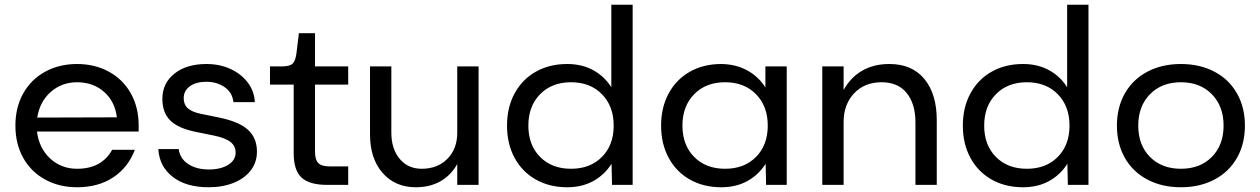

<svg xmlns="http://www.w3.org/2000/svg" viewBox="-20 -780 5317 810"><path d="M305 -510Q380 -510 439.5 -477.5Q499 -445 532 -386Q565 -327 565 -250V-225H136Q145 -154 192 -111Q239 -68 305 -68Q409 -68 453 -148H549Q521 -74 458 -32Q395 10 305 10Q230 10 170.5 -22.5Q111 -55 78 -114Q45 -173 45 -250Q45 -327 78 -386Q111 -445 170.5 -477.5Q230 -510 305 -510ZM473 -285Q465 -352 419 -392.5Q373 -433 305 -433Q241 -433 194.5 -392.5Q148 -352 137 -284Z M1055 -349H965Q960 -390 927.5 -412.5Q895 -435 850 -435Q807 -435 781 -416Q755 -397 755 -366Q755 -339 772 -323.5Q789 -308 826 -300L900 -285Q986 -268 1025 -233.5Q1064 -199 1064 -140Q1064 -96 1038.5 -62Q1013 -28 966.5 -9Q920 10 860 10Q765 10 708.5 -34Q652 -78 648 -151H734Q739 -111 774 -88Q809 -65 861 -65Q911 -65 942.5 -84.5Q974 -104 974 -136Q974 -164 952.5 -181Q931 -198 883 -208L809 -223Q733 -238 699 -271Q665 -304 665 -363Q665 -429 716 -469.5Q767 -510 851 -510Q907 -510 952.5 -489Q998 -468 1025.5 -431.5Q1053 -395 1055 -349Z M1219 -133V-423H1119V-500H1171Q1203 -500 1215 -512Q1227 -524 1231 -558L1241 -640H1309V-500H1449V-423H1309V-140Q1309 -106 1323 -92Q1337 -78 1371 -78H1449V0H1361Q1285 0 1252 -31Q1219 -62 1219 -133Z M1759 -68Q1826 -68 1867.5 -110Q1909 -152 1909 -220V-500H1999V0H1909V-88Q1883 -41 1838.5 -15.5Q1794 10 1734 10Q1647 10 1594 -50.5Q1541 -111 1541 -213V-500H1631V-220Q1631 -152 1666 -110Q1701 -68 1759 -68Z M2560 -89Q2530 -42 2482.5 -16Q2435 10 2373 10Q2298 10 2240.5 -22.5Q2183 -55 2151 -114Q2119 -173 2119 -250Q2119 -327 2151 -386Q2183 -445 2240.5 -477.5Q2298 -510 2373 -510Q2435 -510 2482.5 -484Q2530 -458 2559 -412V-760H2649V0H2562ZM2569 -250Q2569 -332 2519.5 -382.5Q2470 -433 2389 -433Q2308 -433 2258.5 -382.5Q2209 -332 2209 -250Q2209 -168 2258.5 -118Q2308 -68 2389 -68Q2470 -68 2519.5 -118Q2569 -168 2569 -250Z M3210 -89Q3180 -42 3132.5 -16Q3085 10 3023 10Q2948 10 2890.5 -22.5Q2833 -55 2801 -114Q2769 -173 2769 -250Q2769 -327 2801 -386Q2833 -445 2890.5 -477.5Q2948 -510 3023 -510Q3085 -509 3132.5 -483Q3180 -457 3209 -411V-500H3299V0H3212ZM3219 -250Q3219 -332 3169.5 -382.5Q3120 -433 3039 -433Q2958 -433 2908.5 -382.5Q2859 -332 2859 -250Q2859 -168 2908.5 -118Q2958 -68 3039 -68Q3120 -68 3169.5 -118Q3219 -168 3219 -250Z M3449 -500H3539V-400Q3567 -452 3616 -481Q3665 -510 3732 -510Q3828 -510 3880 -446.5Q3932 -383 3932 -273V0H3842V-265Q3842 -341 3805.5 -387Q3769 -433 3699 -433Q3627 -433 3583 -386Q3539 -339 3539 -265V0H3449Z M4483 -89Q4453 -42 4405.5 -16Q4358 10 4296 10Q4221 10 4163.5 -22.5Q4106 -55 4074 -114Q4042 -173 4042 -250Q4042 -327 4074 -386Q4106 -445 4163.5 -477.5Q4221 -510 4296 -510Q4358 -510 4405.5 -484Q4453 -458 4482 -412V-760H4572V0H4485ZM4492 -250Q4492 -332 4442.5 -382.5Q4393 -433 4312 -433Q4231 -433 4181.5 -382.5Q4132 -332 4132 -250Q4132 -168 4181.5 -118Q4231 -68 4312 -68Q4393 -68 4442.5 -118Q4492 -168 4492 -250Z M5232 -250Q5232 -173 5198.5 -114Q5165 -55 5103.5 -22.5Q5042 10 4962 10Q4882 10 4820.5 -22.5Q4759 -55 4725.5 -114Q4692 -173 4692 -250Q4692 -327 4725.5 -386Q4759 -445 4820.5 -477.5Q4882 -510 4962 -510Q5042 -510 5103.5 -477.5Q5165 -445 5198.5 -386Q5232 -327 5232 -250ZM5142 -250Q5142 -332 5092.5 -382.5Q5043 -433 4962 -433Q4881 -433 4831.5 -382.5Q4782 -332 4782 -250Q4782 -168 4831.5 -118Q4881 -68 4962 -68Q5043 -68 5092.5 -118Q5142 -168 5142 -250Z"/></svg>

Font: Goli
Style: Regular
Weight: 400
Designer: jaikishan Patel
Foundry: MagicType
Version: Version 1.000